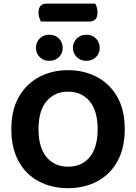

<svg xmlns="http://www.w3.org/2000/svg" viewBox="-20 -1004 738 1041"><path d="M465.8 -887.4H201.4Q197.4 -895.3 193.1 -908Q188.8 -920.6 188.8 -934.2Q188.8 -961.7 200.6 -973Q212.4 -984.3 231.3 -984.3H496.1Q501.7 -976 505 -963.6Q508.4 -951.1 508.4 -937.4Q508.4 -910 497 -898.7Q485.7 -887.4 465.8 -887.4ZM656.4 -304Q656.4 -200 616.1 -128.4Q575.8 -56.8 506.2 -20.3Q436.7 16.3 348.6 16.3Q260.7 16.3 191.1 -20.3Q121.6 -56.8 81.5 -128.4Q41.5 -200 41.5 -304Q41.5 -408 82.4 -479.2Q123.4 -550.3 193 -587Q262.6 -623.6 348.6 -623.6Q435.2 -623.6 505 -587Q574.8 -550.3 615.6 -479.2Q656.4 -408 656.4 -304ZM509.4 -304Q509.4 -403.2 465.8 -455.2Q422.2 -507.1 348.6 -507.1Q276.5 -507.1 232.6 -455.5Q188.8 -403.9 188.8 -303.7Q188.8 -203.5 232.6 -151.8Q276.4 -100.2 349.2 -100.2Q422.7 -100.2 466.1 -151.8Q509.4 -203.5 509.4 -304ZM319.9 -744.6Q319.9 -715 299.6 -694.6Q279.3 -674.2 246.5 -674.2Q215.2 -674.2 195.1 -694.6Q175 -715 175 -744.6Q175 -774.2 195.1 -795Q215.2 -815.7 246.5 -815.7Q279.3 -815.7 299.6 -795Q319.9 -774.2 319.9 -744.6ZM520.6 -744.6Q520.6 -715 500.5 -694.6Q480.4 -674.2 447.9 -674.2Q416.9 -674.2 396.1 -694.6Q375.4 -715 375.4 -744.6Q375.4 -774.2 396.1 -795Q416.9 -815.7 447.9 -815.7Q480.4 -815.7 500.5 -795Q520.6 -774.2 520.6 -744.6Z"/></svg>

Font: Baloo Tammudu 2
Style: Regular
Weight: 400
Designer: Maithili Shingre, Omkar Shende and Ek Type
Foundry: Ek Type
Version: Version 1.700